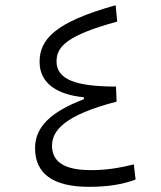

<svg xmlns="http://www.w3.org/2000/svg" viewBox="-20 -723 626 746"><path d="M325.2 2.9C398.9 2.9 455.6 -6.3 506.8 -25.4L500 -84.5C438.5 -68.8 388.2 -62 333 -62C251.5 -62 182.1 -82 182.1 -156.7C182.1 -214.8 229 -275.4 433.1 -328.1L430.7 -386.7C279.8 -386.7 199.7 -412.1 199.7 -484.4C199.7 -542.5 241.2 -585.9 435.5 -639.2L429.2 -702.6C192.4 -636.7 133.8 -569.3 133.8 -482.4C133.8 -397 206.1 -354.5 305.7 -345.2V-337.4C181.6 -290 116.2 -232.4 116.2 -147.5C116.2 -49.3 184.6 2.9 325.2 2.9Z"/></svg>

Font: Cascadia Code Light
Style: Regular
Weight: 300
Monospace: yes
Designer: Aaron Bell
Foundry: Saja Typeworks
Version: Version 2404.023